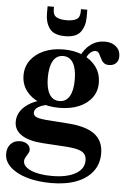

<svg xmlns="http://www.w3.org/2000/svg" viewBox="-68 -739 717 1079"><g transform="rotate(5 291.0 -200.0)"><path d="M262 294Q184 294 124 276Q64 258 30 225.5Q-4 193 -4 152Q-4 117 16 96Q36 75 68 75Q94 75 110 87.5Q126 100 126 120Q126 128 122.5 134.5Q119 141 113 151Q100 171 100 184Q100 215 144.5 234.5Q189 254 262 254Q347 254 395.5 226.5Q444 199 444 151Q444 117 417.5 102Q391 87 326 83L198 75Q118 70 76 42.5Q34 15 34 -32Q34 -81 73.5 -117Q113 -153 182 -168L213 -144Q173 -137 152 -124Q131 -111 131 -92Q131 -75 149.5 -67Q168 -59 216 -56L326 -48Q430 -41 479 -3.5Q528 34 528 105Q528 163 496 205.5Q464 248 404.5 271Q345 294 262 294ZM270 -131Q206 -131 157.5 -152Q109 -173 82 -210Q55 -247 55 -296Q55 -345 82 -381.5Q109 -418 156.5 -439Q204 -460 267 -460Q329 -460 376.5 -439Q424 -418 451.5 -381Q479 -344 480 -295Q482 -246 456 -209Q430 -172 382.5 -151.5Q335 -131 270 -131ZM268 -169Q305 -169 324.5 -201.5Q344 -234 344 -295Q344 -357 324.5 -390Q305 -423 268 -423Q231 -423 211.5 -390Q192 -357 192 -295Q192 -234 211.5 -201.5Q231 -169 268 -169ZM527 -395Q508 -395 497 -405Q486 -415 475 -439Q468 -455 462 -461Q456 -467 447 -467Q431 -467 416.5 -453.5Q402 -440 393 -415L360 -426Q380 -473 415 -498.5Q450 -524 495 -524Q534 -524 558 -503Q582 -482 582 -448Q582 -424 567.5 -409.5Q553 -395 527 -395ZM268 -535Q205 -535 180.5 -568.5Q156 -602 156 -651V-694H192V-679Q192 -647.5 212 -636.2Q232 -625 268 -625Q304 -625 324 -636.2Q344 -647.5 344 -679V-694H380V-651Q380 -602 355.5 -568.5Q331 -535 268 -535Z"/></g></svg>

Font: Baskervville SC
Style: Regular
Weight: 400
Designer: Alexis Faudot, Rémi Forte, Morgane Pierson, Rafael Ribas, Tanguy Vanlaeys, Rosalie Wagner, Thomas Huot-Marchand
Foundry: ANRT
Version: Version 1.100